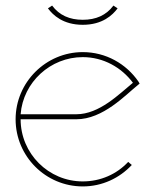

<svg xmlns="http://www.w3.org/2000/svg" viewBox="-20 -660 557 689"><path d="M36 -232C36 -99 144 9 277 9C347 9 409 -21 453 -68L440 -79C399 -35 341 -9 277 -9C154 -9 54 -109 54 -232H254C350 -232 430 -319 475 -355L481 -360L477 -367C433 -431 360 -473 277 -473C145 -473 36 -365 36 -232ZM54 -250C63 -365 161 -455 277 -455C351 -455 416 -418 457 -363C408 -323 337 -250 254 -250ZM277 -589C230 -589 193 -605 167 -640L152 -630C170 -606 206 -571 277 -571C348 -571 384 -606 402 -630L387 -640C361 -605 324 -589 277 -589Z"/></svg>

Font: Rawengulk
Style: Light
Weight: 300
Version: Version 0.9